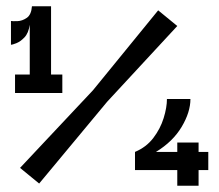

<svg xmlns="http://www.w3.org/2000/svg" viewBox="-20 -593 700 613"><path d="M75 -308V-514Q71 -487 58 -473.5Q45 -460 32 -455Q19 -450 15 -450V-526Q20 -525 35.5 -525.5Q51 -526 65.5 -536Q80 -546 82 -573H143V-308ZM28 -296V-355H179V-296ZM105 -7 44 -57 277 -305 485 -560 546 -510 322 -268ZM411 -50V-108Q447 -123 469.5 -152.5Q492 -182 502.5 -216Q513 -250 513 -277H588Q588 -235 560 -188Q532 -141 478 -108H645V-50ZM546 0V-138H614V0Z"/></svg>

Font: Darker Grotesque Light Black
Style: Regular
Weight: 900
Version: Version 1.000;gftools[0.9.28]